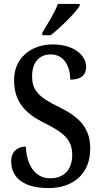

<svg xmlns="http://www.w3.org/2000/svg" viewBox="-20 -951 518 981"><path d="M196 -784V-771H239C290 -811 366 -886 387 -921V-931H276C259 -886 224 -830 196 -784ZM228 10C355 10 441 -64 441 -191C441 -296 388 -352 280 -405C174 -456 144 -492 144 -562C144 -631 179 -673 240 -673C308 -673 339 -610 339 -544C393 -544 420 -566 420 -610C420 -666 361 -724 249 -724C138 -724 52 -654 52 -543C52 -436 101 -375 208 -322C304 -274 349 -238 349 -160C349 -85 308 -40 236 -40C162 -40 116 -104 112 -202C68 -202 37 -175 37 -128C37 -50 92 10 228 10Z"/></svg>

Font: Noto Serif Condensed Medium
Style: Regular
Weight: 500
Width: 3
Designer: Monotype Design Team
Foundry: Monotype Imaging Inc.
Version: Version 2.015